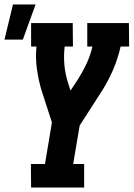

<svg xmlns="http://www.w3.org/2000/svg" viewBox="-53 -838 597 858"><path d="M86 0 85 -105H148L179 -291L133 -433Q119 -479 112 -529Q105 -579 110 -630H86V-735H272L273 -630H236Q231 -587 235 -545.5Q239 -504 252 -465L262 -433L292 -478Q315 -514 333 -552Q351 -590 360 -630H337V-735H523L524 -630H486Q474 -576 451 -523Q428 -470 395 -420L303 -277L274 -105H323V0ZM-33 -661 5 -818H106L49 -661Z"/></svg>

Font: Iosevka Curly Slab Extrabold
Style: Italic
Weight: 800
Italic angle: -9°
Monospace: yes
Designer: Belleve Invis
Foundry: Belleve Invis
Version: Version 22.1.2; ttfautohint (v1.8.4)